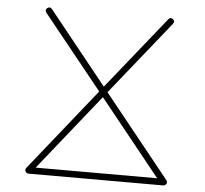

<svg xmlns="http://www.w3.org/2000/svg" viewBox="-54 -808 940 880"><g transform="rotate(5 416.5 -367.5)"><path d="M94.7 7.3C97.7 12.7 102.1 15.6 107.9 16.1H729C735.4 15.6 739.7 12.7 742.7 7.3C744.1 4.9 744.6 2.9 744.6 0.5C744.6 -2.9 743.7 -5.9 741.2 -8.8L437 -387.2L709 -726.1C715.3 -734.4 714.4 -741.2 706.5 -747.1C703.1 -749.5 700.2 -751 696.8 -751C692.9 -751 689.5 -749 686 -745.1L418 -411.1L149.9 -745.1C146.5 -749 142.6 -751 138.7 -751C135.3 -751 131.8 -749.5 128.4 -747.1C121.1 -741.2 120.1 -734.4 126 -726.1L398.9 -387.2L96.2 -8.8C93.8 -5.9 92.8 -2.9 92.8 0.5C92.8 2.9 93.3 4.9 94.7 7.3ZM418 -362.8 698.2 -14.2H139.2Z"/></g></svg>

Font: Nemoy
Style: Light
Weight: 300
Designer: BSozoo
Foundry: BSozoo
Version: Version 001.000